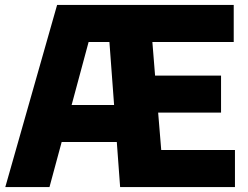

<svg xmlns="http://www.w3.org/2000/svg" viewBox="-20 -760 1006 780"><path d="M1.5 0 212 -740H929.5V-589.5H599L610 -453H878V-302.5H622.5L635 -150.5H934.5V0H468L454.5 -183H230.5L181 0ZM340 -589.5 271 -333.5H443.5L424.5 -589.5Z"/></svg>

Font: Encode Sans SmCnd XBd
Style: Regular
Weight: 800
Width: 4
Designer: Multiple Designers
Foundry: Impallari Type
Version: Version 3.002; ttfautohint (v1.8.3) -l 8 -r 50 -G 200 -x 14 